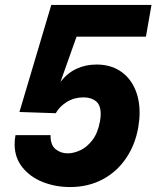

<svg xmlns="http://www.w3.org/2000/svg" viewBox="-20 -745 640 775"><path d="M39 -163Q39 -181.5 42.5 -199.5H184Q183.5 -159.5 204.5 -142.8Q225.5 -126 253 -126Q277 -126 303.8 -138.2Q330.5 -150.5 352.8 -179.2Q375 -208 383.5 -255Q386.5 -271.5 386.5 -284.5Q386.5 -321 367.2 -336.5Q348 -352 317 -352Q280 -352 250.2 -333.8Q220.5 -315.5 205 -288L58.5 -293L187 -725H591.5L569 -597H289L224 -414Q251 -449.5 288 -467Q325 -484.5 369.5 -484.5Q423.5 -484.5 462.8 -459.8Q502 -435 522.8 -390.8Q543.5 -346.5 543.5 -290Q543.5 -262.5 538 -230.5Q525.5 -159.5 488 -105Q450.5 -50.5 392.8 -20.2Q335 10 263 10Q204 10 152.8 -10.2Q101.5 -30.5 70.2 -69.8Q39 -109 39 -163Z"/></svg>

Font: JuliaMono Black
Style: Italic
Weight: 900
Italic angle: -9°
Monospace: yes
Designer: cormullion
Foundry: corm
Version: Version 0.057; ttfautohint (v1.8.4)